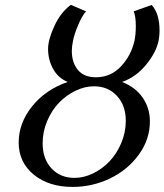

<svg xmlns="http://www.w3.org/2000/svg" viewBox="-20 -755 666 778"><path d="M360.8 -405.3Q323.2 -405.3 285.9 -387.2Q248.5 -369.1 219 -338.6Q189.5 -308.1 171.1 -264.6Q152.8 -221.2 152.8 -173.8Q152.8 -111.3 188.5 -72.8Q224.1 -34.2 282.2 -34.2Q319.8 -34.2 357.4 -52.5Q395 -70.8 424.1 -101.6Q453.1 -132.3 471.4 -175.5Q489.7 -218.8 489.7 -265.6Q489.7 -327.6 453.9 -366.5Q418 -405.3 360.8 -405.3ZM275.9 -589.8Q271 -566.9 271 -548.3Q271 -502 295.4 -471.9Q319.8 -441.9 368.7 -441.9Q428.7 -441.9 470.2 -486.1Q511.7 -530.3 524.9 -589.8Q530.3 -615.2 530.3 -649.9Q530.3 -689.9 521.5 -709L594.7 -734.9Q626.5 -700.2 626.5 -629.9Q626.5 -609.4 622.6 -589.8Q612.3 -541.5 571.3 -491.9Q530.3 -442.4 474.6 -422.9Q529.3 -401.4 558.3 -359.1Q587.4 -316.9 587.4 -263.2Q587.4 -190.4 542.7 -128.7Q498 -66.9 426.3 -32.2Q354.5 2.4 274.4 2.4Q177.2 2.4 116.5 -47.6Q55.7 -97.7 55.7 -177.2Q55.7 -256.8 110.6 -324.7Q165.5 -392.6 254.4 -422.9Q215.3 -439 195.1 -476.1Q174.8 -513.2 174.8 -556.2Q174.8 -594.2 200.2 -649.4Q225.6 -704.6 267.1 -735.4L328.6 -709Q312.5 -690.9 296.9 -654.1Q281.2 -617.2 275.9 -589.8Z"/></svg>

Font: Flanker
Style: Italic
Weight: 400
Italic angle: -12°
Designer: Flanker
Version: Version 2.027